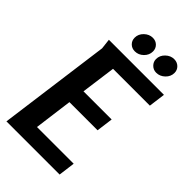

<svg xmlns="http://www.w3.org/2000/svg" viewBox="-274 -997 1080 1080"><g transform="rotate(45 266.0 -457.5)"><path d="M94 -732H532L519 -633H226L198 -426H422L409 -327H185L155 -99H447L434 0H11L101 -671ZM316 -861Q316 -832 294 -810.5Q272 -789 243 -789Q219 -789 203.5 -804.5Q188 -820 188 -843Q188 -872 210.5 -893.5Q233 -915 261 -915Q285 -915 300.5 -899.5Q316 -884 316 -861ZM487 -861Q487 -832 464.5 -810.5Q442 -789 413 -789Q390 -789 374 -805Q358 -821 358 -843Q358 -872 380.5 -893.5Q403 -915 431 -915Q455 -915 471 -899.5Q487 -884 487 -861Z"/></g></svg>

Font: Rosario Light
Style: Bold Italic
Weight: 700
Italic angle: -8.05°
Version: Version 1.101; ttfautohint (v1.8.1.43-b0c9)